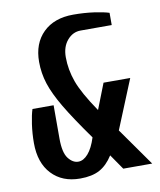

<svg xmlns="http://www.w3.org/2000/svg" viewBox="-82 -775 708 850"><g transform="rotate(-10 272.5 -350.0)"><path d="M35 -180Q35 -223 41 -264.5Q47 -306 55 -330H150V-180Q150 -117 170 -91Q190 -65 215 -65Q238 -65 259 -89Q280 -113 295 -160Q225 -258 188 -320.5Q151 -383 135.5 -431Q120 -479 120 -530Q120 -613 169.5 -661.5Q219 -710 305 -710Q354 -710 397 -704Q440 -698 465 -690V-635H325Q290 -635 265 -606Q240 -577 240 -530Q240 -474 260 -418.5Q280 -363 340 -275L385 -390H505L415 -170L535 0H405L358 -68Q332 -27 298 -8.5Q264 10 210 10Q130 10 82.5 -40.5Q35 -91 35 -180Z"/></g></svg>

Font: Cuprum
Style: Bold
Weight: 700
Designer: Jovanny Lemonad
Foundry: Jovanny Lemonad
Version: Version 2.000